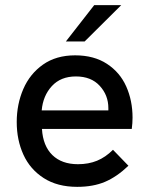

<svg xmlns="http://www.w3.org/2000/svg" viewBox="-20 -717 580 746"><path d="M45 -243Q45 -312 70.5 -371Q96 -430 147 -466Q198 -502 272 -502Q345 -502 395.5 -469Q446 -436 470.5 -381Q495 -326 495 -260Q495 -239 492 -216H143Q147 -150 183.5 -114.5Q220 -79 283 -79Q324 -79 357 -92.5Q390 -106 419 -135L479 -73Q434 -30 388 -10.5Q342 9 280 9Q203 9 150 -25Q97 -59 71 -116Q45 -173 45 -243ZM401 -288V-297Q401 -347 367.5 -383.5Q334 -420 275 -420Q216 -420 181.5 -382.5Q147 -345 142 -288ZM346 -697H451L309 -556H236Z"/></svg>

Font: Hanken Grotesk Medium
Style: Regular
Weight: 500
Designer: Alfredo Marco Pradil
Foundry: Hanken Design Co.
Version: Version 3.014